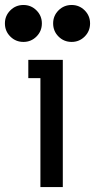

<svg xmlns="http://www.w3.org/2000/svg" viewBox="-34 -754 383 774"><path d="M219.2 0H128.9V-439H80.1V-512.7H219.2ZM254.9 -585Q223.6 -585 201.9 -606.7Q180.2 -628.4 180.2 -659.7Q180.2 -690.4 201.9 -712.2Q223.6 -733.9 254.9 -733.9Q285.6 -733.9 307.4 -712.2Q329.1 -690.4 329.1 -659.7Q329.1 -628.4 307.4 -606.7Q285.6 -585 254.9 -585ZM60.5 -585Q29.3 -585 7.6 -606.7Q-14.2 -628.4 -14.2 -659.7Q-14.2 -690.4 7.6 -712.2Q29.3 -733.9 60.5 -733.9Q91.3 -733.9 113 -712.2Q134.8 -690.4 134.8 -659.7Q134.8 -628.4 113 -606.7Q91.3 -585 60.5 -585Z"/></svg>

Font: Cadman
Style: Regular
Weight: 400
Designer: Paul James MIller
Foundry: High-Logic / Made with FontCreator
Version: Version 2.114;March 28, 2021;FontCreator 13.0.0.2683 64-bit